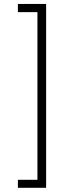

<svg xmlns="http://www.w3.org/2000/svg" viewBox="-20 -791 365 949"><path d="M68.4 137.2V97.7H165V-731H68.4V-771.5H208V137.2Z"/></svg>

Font: Inter 16pt ExtraLight
Style: Regular
Weight: 250
Version: Version 4.001;git-66647c0bb